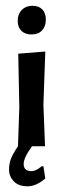

<svg xmlns="http://www.w3.org/2000/svg" viewBox="-20 -505 217 663"><path d="M41.1 -433.6Q41.1 -456.1 55.1 -470.6Q69.2 -485 91.6 -485Q114 -485 126.2 -472.4Q138.3 -459.8 138.3 -436.9Q138.3 -414 125.2 -400Q112.1 -386 89.3 -386Q66.4 -386 53.7 -398.6Q41.1 -411.2 41.1 -433.6ZM136.4 111.2Q105.6 138.3 74.8 138.3Q43.9 138.3 27.6 121Q11.2 103.7 11.2 81.8Q11.2 59.8 17.8 43Q24.3 26.2 42.1 0L46.7 -134.6L43 -319.6L136.4 -327.1L129.9 -143L135.5 0H90.7Q61.7 39.3 61.7 61.7Q61.7 84.1 86 86Q105.6 86 123.4 69.2H129.9Z"/></svg>

Font: Gurajada
Style: Regular
Weight: 400
Designer: Purushoth Kumar Guthula
Foundry: SiliconAndhra, USA.
Version: Version 1.0.3; ttfautohint (v1.2.42-39fb)